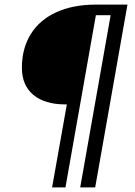

<svg xmlns="http://www.w3.org/2000/svg" viewBox="-20 -720 584 833"><path d="M270 -267H264Q174 -267 124.5 -308.5Q75 -350 75 -426Q75 -510 113.5 -572Q152 -634 224.5 -667Q297 -700 396 -700H533L393 93H328L460 -654H396L264 93H206Z"/></svg>

Font: Sarabun
Style: Bold Italic
Weight: 700
Italic angle: -10°
Designer: Suppakit Chalermlarp | Katatrad Co.,Ltd.
Foundry: Cadson Demak Co.,Ltd.
Version: Version 1.000; ttfautohint (v1.6)